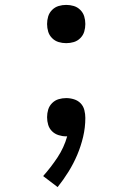

<svg xmlns="http://www.w3.org/2000/svg" viewBox="-20 -548 540 783"><path d="M250 -372Q234 -372 219 -376.5Q204 -381 192.5 -392.5Q181 -404 176.5 -419Q172 -434 172 -450Q172 -466 176.5 -481Q181 -496 192.5 -507.5Q204 -519 219 -523.5Q234 -528 250 -528Q266 -528 281 -523.5Q296 -519 307.5 -507.5Q319 -496 323.5 -481Q328 -466 328 -450Q328 -434 323.5 -419Q319 -404 307.5 -392.5Q296 -381 281 -376.5Q266 -372 250 -372ZM215 215 156 170Q188 134 214.5 94Q241 54 254 8H249Q234 8 218.5 3Q203 -2 192 -13Q181 -24 176.5 -39Q172 -54 172 -70Q172 -86 176.5 -101Q181 -116 192.5 -127.5Q204 -139 219 -143.5Q234 -148 250 -148Q266 -148 282 -143Q298 -138 309 -126.5Q320 -115 324 -99Q328 -83 328 -67Q328 -28 319 10Q310 48 295 83.5Q280 119 259.5 152Q239 185 215 215Z"/></svg>

Font: Iosevka Algr
Style: Regular
Weight: 400
Monospace: yes
Designer: Belleve Invis
Foundry: Belleve Invis
Version: Version 26.0.2; ttfautohint (v1.8.3)